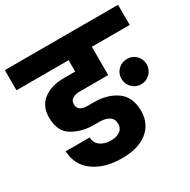

<svg xmlns="http://www.w3.org/2000/svg" viewBox="-185 -900 1072 1081"><g transform="rotate(-30 351.0 -360.0)"><path d="M719 -740V-609H473V-425H288Q260 -425 241.5 -414Q223 -403 223 -379Q223 -355 239.5 -344Q256 -333 282 -333H327Q414 -333 473.5 -291Q533 -249 533 -158Q533 -76 474 -28Q415 20 308 20Q196 20 125.5 -31Q55 -82 51 -173H207Q208 -137 235 -117.5Q262 -98 303 -98Q342 -98 363.5 -114.5Q385 -131 385 -159Q385 -191 361.5 -206.5Q338 -222 298 -222H262Q185 -222 125 -257.5Q65 -293 65 -384Q65 -459 116.5 -497Q168 -535 248 -535H322V-609H-17V-740ZM691 -369Q691 -335 667 -311Q643 -287 609 -287Q575 -287 551 -311Q527 -335 527 -369Q527 -404 551 -427.5Q575 -451 609 -451Q644 -451 667.5 -427.5Q691 -404 691 -369Z"/></g></svg>

Font: Poppins A&M
Style: Bold-A&M
Weight: 700
Designer: Ninad Kale (Devanagari), Jonny Pinhorn (Latin)
Foundry: Indian Type Foundry
Version: 4.004